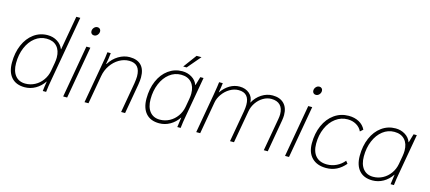

<svg xmlns="http://www.w3.org/2000/svg" viewBox="-56 -1253 3967 1773"><g transform="rotate(15 1927.5 -366.0)"><path d="M38 -180Q38 -275 70.5 -350Q103 -425 161 -467.5Q219 -510 293 -510Q345 -510 385.5 -484.5Q426 -459 443 -416H445L503 -742H541L431 -120Q419 -57 413 0H381Q386 -48 394 -93H392Q360 -45 312 -17.5Q264 10 209 10Q126 10 82 -40Q38 -90 38 -180ZM407 -200 421 -279Q426 -309 426 -331Q426 -399 390.5 -437.5Q355 -476 291 -476Q230 -476 181 -438Q132 -400 104 -333.5Q76 -267 76 -185Q76 -109 110.5 -66.5Q145 -24 207 -24Q255 -24 297.5 -46.5Q340 -69 369 -109.5Q398 -150 407 -200Z M672 -650Q672 -670 685.5 -685Q699 -700 718 -700Q732 -700 741 -691Q750 -682 750 -668Q750 -648 736.5 -633Q723 -618 704 -618Q690 -618 681 -627Q672 -636 672 -650ZM664 -500H702L614 0H576Z M847 -380Q861 -453 865 -500H897Q892 -445 881 -393H885Q919 -448 970.5 -479Q1022 -510 1077 -510Q1149 -510 1187 -471Q1225 -432 1225 -355Q1225 -329 1218 -285L1168 0H1130L1180 -286Q1187 -332 1187 -355Q1187 -476 1081 -476Q1031 -476 985.5 -449.5Q940 -423 908 -376.5Q876 -330 866 -272L818 0H780Z M1324 -180Q1324 -275 1356.5 -350Q1389 -425 1447.5 -467.5Q1506 -510 1580 -510Q1630 -510 1670.5 -485.5Q1711 -461 1727 -418H1729L1753 -500H1784L1717 -120Q1705 -57 1699 0H1667Q1675 -60 1680 -93H1678Q1646 -45 1598 -17.5Q1550 10 1495 10Q1412 10 1368 -40Q1324 -90 1324 -180ZM1693 -200 1707 -279Q1712 -309 1712 -331Q1712 -399 1676.5 -437.5Q1641 -476 1577 -476Q1516 -476 1467 -438Q1418 -400 1390 -333.5Q1362 -267 1362 -185Q1362 -109 1396.5 -66.5Q1431 -24 1493 -24Q1541 -24 1583.5 -46.5Q1626 -69 1655 -109.5Q1684 -150 1693 -200ZM1669 -681H1716L1608 -554H1575Z M1915 -380Q1930 -469 1933 -500H1968Q1964 -462 1954 -410H1956Q1990 -458 2034 -484Q2078 -510 2128 -510Q2184 -510 2221.5 -478Q2259 -446 2260 -392Q2289 -446 2338.5 -478Q2388 -510 2444 -510Q2513 -510 2552 -471Q2591 -432 2591 -361Q2591 -339 2586 -309L2532 0H2494L2549 -311Q2554 -339 2554 -359Q2554 -416 2524.5 -446Q2495 -476 2440 -476Q2400 -476 2362.5 -454Q2325 -432 2298.5 -394Q2272 -356 2264 -310L2209 0H2171L2224 -300Q2230 -335 2230 -362Q2230 -476 2127 -476Q2084 -476 2043.5 -452Q2003 -428 1975 -388.5Q1947 -349 1940 -307L1886 0H1848Z M2793 -650Q2793 -670 2806.5 -685Q2820 -700 2839 -700Q2853 -700 2862 -691Q2871 -682 2871 -668Q2871 -648 2857.5 -633Q2844 -618 2825 -618Q2811 -618 2802 -627Q2793 -636 2793 -650ZM2785 -500H2823L2735 0H2697Z M2906 -177Q2906 -272 2939.5 -348Q2973 -424 3033.5 -467Q3094 -510 3171 -510Q3227 -510 3269.5 -487Q3312 -464 3333 -421L3306 -397Q3289 -434 3252.5 -455Q3216 -476 3170 -476Q3107 -476 3055.5 -438Q3004 -400 2974.5 -333Q2945 -266 2945 -185Q2945 -108 2982.5 -66Q3020 -24 3090 -24Q3137 -24 3180 -44.5Q3223 -65 3254 -103L3273 -79Q3236 -35 3191 -12.5Q3146 10 3091 10Q3004 10 2955 -39Q2906 -88 2906 -177Z M3363 -180Q3363 -275 3395.5 -350Q3428 -425 3486.5 -467.5Q3545 -510 3619 -510Q3669 -510 3709.5 -485.5Q3750 -461 3766 -418H3768L3792 -500H3823L3756 -120Q3744 -57 3738 0H3706Q3714 -60 3719 -93H3717Q3685 -45 3637 -17.5Q3589 10 3534 10Q3451 10 3407 -40Q3363 -90 3363 -180ZM3732 -200 3746 -279Q3751 -309 3751 -331Q3751 -399 3715.5 -437.5Q3680 -476 3616 -476Q3555 -476 3506 -438Q3457 -400 3429 -333.5Q3401 -267 3401 -185Q3401 -109 3435.5 -66.5Q3470 -24 3532 -24Q3580 -24 3622.5 -46.5Q3665 -69 3694 -109.5Q3723 -150 3732 -200Z"/></g></svg>

Font: Sarabun Thin
Style: Italic
Weight: 250
Italic angle: -10°
Designer: Suppakit Chalermlarp | Katatrad Co.,Ltd.
Foundry: Cadson Demak Co.,Ltd.
Version: Version 1.000; ttfautohint (v1.6)